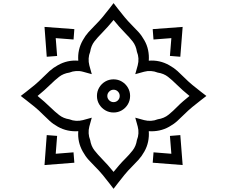

<svg xmlns="http://www.w3.org/2000/svg" viewBox="-20 -994 1416 1197"><path d="M688 -434.7Q703.8 -434.7 715.1 -423.3Q726.4 -411.8 726.4 -395.8Q726.4 -379.9 715.3 -368.6Q704.1 -357.3 688 -357.3Q672.1 -357.3 660.6 -368.7Q649 -380.1 649 -395.8Q649 -411.6 660.7 -423.1Q672.4 -434.7 688 -434.7ZM688 -499.4Q659.4 -499.4 635.8 -485.5Q612.2 -471.6 598.3 -447.9Q584.4 -424.3 584.4 -395.8Q584.4 -367.2 598.4 -343.8Q612.5 -320.4 636.1 -306.5Q659.7 -292.6 688 -292.6Q716.6 -292.6 739.9 -306.5Q763.3 -320.4 777.2 -343.9Q791.1 -367.4 791.1 -395.8Q791.1 -424.3 777.2 -447.8Q763.3 -471.3 739.9 -485.3Q716.6 -499.4 688 -499.4ZM257.5 35 443.5 20.4 438.3 -44.3 327.4 -35.4 336.1 -146.8 271.4 -151.8ZM1118.7 35 1104.1 -151.8 1039.4 -146.6 1048.3 -35.4 937.2 -44.3 932 20.4ZM1118.7 -826.2 932 -812.4 936.9 -747.7 1048.3 -756.3 1039.4 -645.4 1104.1 -640.2ZM257.5 -826.2 271.4 -640.2 336.1 -645.1 327.4 -756.3 438.6 -747.7 443.5 -812.4ZM688 -869.4Q705.6 -848 723.6 -827.2Q741.7 -806.5 761.4 -786.7Q786.8 -761.4 807.2 -735.4Q827.6 -709.4 833.6 -671.2Q841.7 -651.8 843 -629.8Q844.3 -607.9 838.6 -586.7L823.3 -531.6L878.4 -546.8Q899.4 -552.6 921.3 -551.1Q943.3 -549.7 962.7 -541.6Q1001.2 -535.7 1027.4 -515.1Q1053.7 -494.5 1079.6 -468.6Q1099.1 -449.3 1119.5 -431.2Q1140 -413.1 1161.4 -395.8Q1141.6 -379.7 1122.3 -363.3Q1103.1 -346.9 1084.7 -328.2Q1059.3 -302 1031.2 -279.1Q1003.1 -256.1 963 -250.2Q943.5 -242 921.6 -240.8Q899.6 -239.6 878.4 -245.2L823.3 -260.4L838.6 -205.3Q844.3 -184.4 843 -162.4Q841.7 -140.4 833.6 -120.8Q827.9 -82.8 806.9 -56.2Q786 -29.6 761.4 -5.2Q741.7 14.3 723.5 35.2Q705.4 56.2 688 77.7Q670.6 56.3 652.5 35.8Q634.4 15.3 615.1 -4.2Q590.6 -29.2 569.3 -56Q548.1 -82.8 542.1 -121Q534 -140.7 532.7 -162.7Q531.4 -184.6 536.9 -205.3L552.2 -260.4L497.1 -245.2Q476.1 -239.6 454.2 -240.8Q432.2 -242 412.5 -250.2Q375.3 -255.9 348.9 -276.7Q322.4 -297.5 297 -322.3Q277 -341.8 256.4 -360Q235.8 -378.1 214.3 -395.8Q235.5 -413.1 256.1 -431.4Q276.7 -449.6 295.9 -468.6Q321.5 -494 348.1 -514.8Q374.6 -535.7 412.8 -541.6Q432.4 -549.7 454.4 -551.1Q476.4 -552.6 497.1 -546.8L552.2 -531.6L536.9 -586.7Q531.4 -607.6 532.7 -629.6Q534 -651.5 542.1 -670.9Q548.1 -709.4 568.6 -735.7Q589.2 -761.9 615.1 -787.8Q634.4 -807.3 652.5 -827.9Q670.6 -848.5 688 -869.4ZM688 -974.5 662.1 -940.8Q641.7 -914 619.7 -887.8Q597.8 -861.6 573.4 -837.4Q552.4 -816.5 532.3 -794.3Q512.2 -772.1 496.2 -743.1Q462.6 -683.8 468 -615.7Q400 -621.1 340.7 -587.5Q311.6 -571.5 289.4 -551.6Q267.3 -531.6 246.3 -510.3Q222.1 -486.2 196.1 -464.1Q170 -442.1 142.9 -421.6L109.3 -395.8L142.9 -369.9Q170 -349.1 196.2 -327.6Q222.4 -306.1 246.3 -281.6Q267.3 -260.6 289.6 -240.3Q311.9 -220 340.7 -204Q370 -187.5 402.5 -180.6Q435 -173.7 468 -176.2Q462.6 -108.2 496.2 -48.9Q512.2 -19.8 532.3 2.4Q552.4 24.7 573.4 45.5Q597.8 69.6 619.6 95.9Q641.4 122.2 662.1 149.3L688 183L713.9 149.3Q734.6 122.2 756.3 95.8Q778 69.3 802.1 45.5Q823.1 24.7 843.4 2.3Q863.8 -20.1 879.8 -48.9Q896.5 -78.2 903.3 -110.8Q910.1 -143.3 907.5 -176.2Q940.5 -173.7 973.2 -180.6Q1006 -187.5 1034.8 -204Q1063.6 -220 1085.9 -240.3Q1108.2 -260.6 1129.2 -281.6Q1152.8 -305.2 1179.4 -327.2Q1206 -349.1 1233.1 -369.9L1266.7 -395.8L1233.1 -421.6Q1206 -442.4 1179.5 -464.3Q1153.1 -486.2 1129.2 -510.3Q1108.5 -531.3 1086.2 -551.4Q1063.9 -571.5 1034.8 -587.5Q975.5 -621.1 907.5 -615.7Q910.1 -648.7 903.3 -681.5Q896.5 -714.3 879.8 -743.1Q863.8 -771.9 843.6 -794.2Q823.4 -816.5 802.1 -837.4Q778 -861.6 756.3 -887.7Q734.6 -913.7 713.9 -940.8Z"/></svg>

Font: Pinar-VF-FD
Style: Regular
Weight: 300
Designer: Amin Abedi
Version: Version 3.0